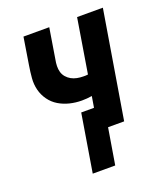

<svg xmlns="http://www.w3.org/2000/svg" viewBox="-129 -610 759 875"><g transform="rotate(-20 250.0 -172.5)"><path d="M170 175 216 -105H278L287 -159Q275 -157 262.5 -156Q250 -155 238 -155Q208 -155 179.5 -162Q151 -169 127 -183.5Q103 -198 86.5 -221Q70 -244 63 -271.5Q56 -299 58.5 -329Q61 -359 66 -389L87 -520H212L188 -372Q185 -357 184.5 -341.5Q184 -326 188 -312Q192 -298 201.5 -287Q211 -276 223.5 -269Q236 -262 251 -259Q266 -256 281 -256Q287 -256 292.5 -256Q298 -256 304 -257L347 -520H472L386 0H308L279 175Z"/></g></svg>

Font: Iosevka SS04 Extrabold Oblique
Style: Regular
Weight: 800
Italic angle: -9°
Monospace: yes
Designer: Belleve Invis
Foundry: Belleve Invis
Version: Version 19.0.0; ttfautohint (v1.8.4)